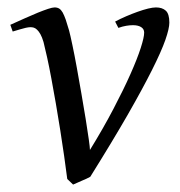

<svg xmlns="http://www.w3.org/2000/svg" viewBox="-20 -477 486 517"><path d="M436 -416Q436 -400.4 425.3 -369.6Q414.6 -338.9 389.6 -289.1Q364.7 -239.3 324 -168.2Q283.2 -97.2 223.1 -1Q218.8 1.5 212.9 4.2Q207 6.8 200.7 9.5Q194.3 12.2 188 15.1Q181.6 18.1 176.8 20L161.1 4.9Q157.7 -22.5 152.8 -56.4Q147.9 -90.3 142.3 -126.2Q136.7 -162.1 130.4 -198.2Q124 -234.4 118.2 -266.1Q112.3 -297.9 106.7 -323.2Q101.1 -348.6 97.2 -363.8Q93.3 -377 88.9 -384.8Q84.5 -392.6 79.8 -397Q75.2 -401.4 70.8 -402.6Q66.4 -403.8 62 -403.8Q57.1 -403.8 49.3 -402.1Q41.5 -400.4 33.7 -397.9Q24.9 -395.5 14.2 -392.1L7.8 -410.2Q28.3 -419.4 47.4 -428Q66.4 -436.5 82 -442.9Q97.7 -449.2 109.4 -453.1Q121.1 -457 127 -457Q134.3 -457 139.4 -453.9Q144.5 -450.7 148.7 -443.4Q152.8 -436 157 -424.1Q161.1 -412.1 166 -395Q169.4 -382.3 175 -355.5Q180.7 -328.6 186.8 -294.9Q192.9 -261.2 199.2 -224.9Q205.6 -188.5 210.7 -156.7Q215.8 -125 219 -102.3Q222.2 -79.6 222.2 -73.2Q258.3 -131.8 285.6 -184.1Q313 -236.3 331.3 -277.6Q349.6 -318.8 358.9 -347.7Q368.2 -376.5 368.2 -389.2Q368.2 -398.9 359.9 -404.1Q351.6 -409.2 337.9 -409.2Q329.6 -409.2 319.6 -407.5Q309.6 -405.8 298.8 -401.9L290 -418.9Q303.7 -426.3 319.6 -433.1Q335.4 -439.9 350.6 -445.3Q365.7 -450.7 378.7 -453.9Q391.6 -457 399.9 -457Q417 -457 426.5 -448.2Q436 -439.5 436 -416Z"/></svg>

Font: Gentium Plus Cyr
Style: Italic
Weight: 400
Italic angle: -8°
Designer: J. Victor Gaultney, Annie Olsen, Iska Routamaa, Becca Hirsbrunner
Foundry: SIL International
Version: Version 5.000